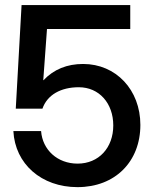

<svg xmlns="http://www.w3.org/2000/svg" viewBox="-20 -748 627 778"><path d="M293.9 10.3C447.3 10.3 548.8 -93.8 548.8 -241.7C548.8 -384.3 449.7 -488.8 316.9 -488.8C252 -488.8 198.2 -467.3 156.2 -422.9H155.3L170.4 -630.4H507.8V-727.5H67.4L43.9 -307.6H151.9C171.4 -363.8 226.6 -394.5 299.3 -394.5C381.8 -394.5 439 -329.6 439 -239.7C439 -149.4 380.4 -85 294.4 -85C212.9 -85 152.3 -140.6 146.5 -216.8H34.2C41 -84 147.5 10.3 293.9 10.3Z"/></svg>

Font: Raveo Display Display Medium
Style: Regular
Weight: 500
Designer: Jakub Foglar, Rasmus Andersson (Inter)
Foundry: Jakubfoglar.com
Version: Version 1.100;Glyphs 3.2.3 (3260)